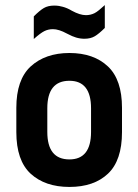

<svg xmlns="http://www.w3.org/2000/svg" viewBox="-20 -737 550 763"><path d="M101.6 -46.9Q44.9 -99.6 44.9 -211.9V-308.6Q44.9 -419.9 101.6 -472.7Q160.2 -526.4 255.9 -526.4Q352.5 -526.4 409.2 -472.7Q464.8 -419.9 464.8 -308.6V-211.9Q464.8 -99.6 409.2 -46.9Q353.5 5.9 255.9 5.9Q159.2 5.9 101.6 -46.9ZM341.8 -212.9V-306.6Q341.8 -416 255.9 -416Q168 -416 168 -306.6V-212.9Q168 -103.5 255.9 -103.5Q341.8 -103.5 341.8 -212.9ZM114.3 -671.9Q137.7 -695.3 154.3 -705.1Q170.9 -714.8 195.3 -714.8Q206.1 -714.8 214.4 -713.4Q222.7 -711.9 229.5 -710Q237.3 -708 246.6 -704.1Q255.9 -700.2 265.6 -694.3Q297.9 -676.8 321.3 -676.8Q339.8 -676.8 355.5 -684.6Q363.3 -688.5 373.5 -696.8Q383.8 -705.1 396.5 -716.8V-626Q373 -602.5 356.4 -592.8Q339.8 -583 315.4 -583Q298.8 -583 282.2 -587.9Q275.4 -589.8 266.1 -593.8Q256.8 -597.7 246.1 -603.5Q213.9 -621.1 190.4 -621.1Q171.9 -621.1 156.2 -613.3Q140.6 -605.5 114.3 -582Z"/></svg>

Font: DINish
Style: Bold
Weight: 700
Designer: Bert Driehuis
Foundry: Playbeing
Version: Version 3.008; git-95204e4c-release